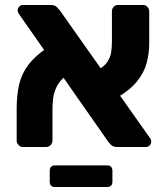

<svg xmlns="http://www.w3.org/2000/svg" viewBox="-20 -591 674 772"><path d="M451 0Q435 0 427 -8Q419 -16 416 -20L56 -535Q51 -542 51 -550Q51 -558 57.5 -564.5Q64 -571 73 -571H184Q200 -571 208 -563Q216 -555 220 -550L583 -36Q587 -31 587.5 -27.5Q588 -24 588 -21Q588 -13 582 -6.5Q576 0 567 0ZM72 0Q62 0 54.5 -8Q47 -16 47 -26V-153Q47 -209 57 -251.5Q67 -294 93 -329Q119 -364 168 -398L245 -286Q221 -268 209 -244.5Q197 -221 194 -197Q191 -173 191 -154V-26Q191 -15 183.5 -7.5Q176 0 166 0ZM443 -194 365 -305Q397 -321 410.5 -340.5Q424 -360 427 -381Q430 -402 430 -421V-545Q430 -557 437.5 -564Q445 -571 455 -571H555Q566 -571 573 -563Q580 -555 580 -545V-417Q580 -376 569.5 -337Q559 -298 529.5 -262Q500 -226 443 -194ZM202 161Q180 161 180 139V96Q180 74 202 74H410Q432 74 432 96V139Q432 161 410 161Z"/></svg>

Font: DVN-Rubik
Style: Bold
Weight: 700
Designer: Hubert and Fischer
Foundry: Hubert & Fischer
Version: Version 2.102